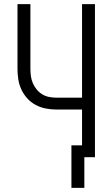

<svg xmlns="http://www.w3.org/2000/svg" viewBox="-20 -755 540 922"><path d="M323 147H385V0H436V-735H374V-286H250Q233 -286 215.5 -289.5Q198 -293 183 -302Q168 -311 156.5 -325Q145 -339 138 -355Q131 -371 128.5 -388.5Q126 -406 126 -424V-735H64V-424Q64 -399 68 -373.5Q72 -348 83 -324.5Q94 -301 111.5 -282Q129 -263 151.5 -251Q174 -239 199.5 -234Q225 -229 250 -229H374V-57H323Z"/></svg>

Font: Iosevka SS09 Light
Style: Regular
Weight: 300
Monospace: yes
Designer: Belleve Invis
Foundry: Belleve Invis
Version: Version 5.2.1; ttfautohint (v1.8.3)